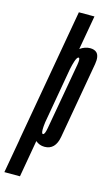

<svg xmlns="http://www.w3.org/2000/svg" viewBox="-222 -837 633 1089"><g transform="rotate(15 94.5 -292.5)"><path d="M-75.5 200 -40 0H-40.5L98 -785H189.5L154 -584.5Q183 -605 213 -605Q238.5 -605 252 -592Q271 -573 263 -525.5Q249 -446.5 223.5 -301Q198 -156 184 -76.8Q170 2.5 106.5 2.5Q76.5 2.5 54 -17L16 200ZM132.5 -460.5 75 -133.5Q71.5 -108 71.5 -91Q71.5 -65 80 -65Q90.5 -65 97.5 -104.5Q104.5 -144 132.5 -301Q160 -456.5 167 -496.5Q173 -532.5 165 -536Q164.5 -536.5 163.5 -536.5Q154.5 -536.5 145.5 -510Q138.5 -489.5 132.5 -460.5Z"/></g></svg>

Font: Anybody UltraCondensed Medium
Style: Italic
Weight: 500
Width: 1
Italic angle: -10°
Designer: Tyler Finck
Foundry: Etcetera Type Company
Version: Version 1.010; ttfautohint (v1.8.3) -l 8 -r 50 -G 200 -x 14 